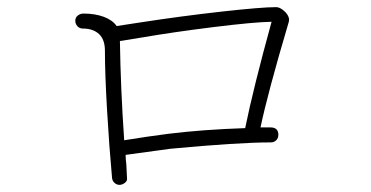

<svg xmlns="http://www.w3.org/2000/svg" viewBox="-20 -605 1040 538"><path d="M789 -543Q730 -344 710 -248H738Q760 -248 760 -227Q760 -218 754 -212Q748 -206 739 -206Q647 -206 456 -188L332 -171Q332 -160 334 -144L336 -103Q336 -97 329 -92Q322 -87 315 -87Q307 -87 301 -92.5Q295 -98 294 -106Q286 -193 280 -296Q274 -399 274 -463Q274 -494 257.5 -509.5Q241 -525 212 -525Q203 -525 197 -531.5Q191 -538 191 -547Q191 -556 198 -561.5Q205 -567 214 -567Q246 -567 270.5 -558Q295 -549 307 -532L372 -542Q489 -560 601 -572.5Q713 -585 754 -585Q764 -585 776 -574.5Q788 -564 790 -552Q790 -546 789 -543ZM667 -246Q690 -359 741 -544Q690 -543 577.5 -529Q465 -515 378 -500L316 -490Q318 -357 328 -212Q396 -223 451 -230Q548 -242 667 -246Z"/></svg>

Font: Tsukimi Rounded Light
Style: Regular
Weight: 300
Designer: Takashi Funayama
Foundry: Takashi Funayama
Version: Version 1.032; ttfautohint (v1.8.3)